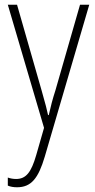

<svg xmlns="http://www.w3.org/2000/svg" viewBox="-20 -549 401 811"><path d="M52 242C112 242 142 204 169 113L357 -529H318L214 -167C202 -130 194 -99 186 -63H183C178 -86 173 -107 156 -166L52 -529H13L166 -9L133 106C112 179 90 207 48 207C36 207 24 205 13 201V235C24 240 38 242 52 242Z"/></svg>

Font: Noto Sans Condensed ExtraLight
Style: Regular
Weight: 200
Width: 3
Designer: Monotype Design Team
Foundry: Monotype Imaging Inc.
Version: Version 2.013